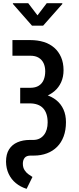

<svg xmlns="http://www.w3.org/2000/svg" viewBox="-20 -961 493 1198"><path d="M57.6 -710.9H168.9Q214.8 -710.9 252.7 -699.2Q290.5 -687.5 318.1 -663.6Q345.7 -639.6 361.1 -604.2Q376.5 -568.8 376.5 -522.9Q376.5 -481.4 361.6 -448.2Q346.7 -415 319.1 -391.6Q291.5 -368.2 253.7 -356Q215.8 -343.8 169.9 -343.8H106V-413.1H168Q201.7 -413.1 222.4 -426.5Q243.2 -439.9 252.7 -463.1Q262.2 -486.3 262.2 -516.1Q262.2 -544.4 252.2 -566.2Q242.2 -587.9 221.7 -600.6Q201.2 -613.3 168.9 -613.3H57.6ZM106 -383.3H167.5Q220.2 -383.3 261.7 -371.1Q303.2 -358.9 332 -335.4Q360.8 -312 376.2 -277.6Q391.6 -243.2 391.6 -198.7Q391.6 -148.9 377.2 -110.1Q362.8 -71.3 336.2 -44.7Q309.6 -18.1 272.7 -4.2Q235.8 9.8 191.4 9.8H170.9Q145 9.8 133.8 23.9Q122.6 38.1 122.6 60.1Q122.6 84 133.1 100.3Q143.6 116.7 158 126.7Q172.4 136.7 182.6 143.1L146 217.3Q107.4 205.1 78.9 181.6Q50.3 158.2 34.2 124Q18.1 89.8 17.6 47.4Q17.6 1 36.4 -28.8Q55.2 -58.6 88.9 -73.2Q122.6 -87.9 167 -87.9H187.5Q209 -87.9 225.6 -95.9Q242.2 -104 253.9 -118.7Q265.6 -133.3 271.5 -153.3Q277.3 -173.3 277.3 -196.8Q277.3 -226.6 270 -248.8Q262.7 -271 248.8 -285.9Q234.9 -300.8 213.9 -308.3Q192.9 -315.9 166 -315.9H106ZM156.2 -940.9 213.9 -865.2 271.5 -940.9H368.7V-936L249 -800.8H179.7L60.5 -936.5V-940.9Z"/></svg>

Font: Roboto Condensed Medium
Style: Regular
Weight: 500
Designer: Christian Robertson
Foundry: Google
Version: Version 3.0